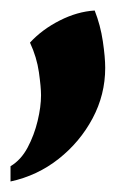

<svg xmlns="http://www.w3.org/2000/svg" viewBox="-27 -183 246 365"><path d="M153 -163Q164 -135 168.5 -104.5Q173 -74 173 -54Q173 -3 149 42Q125 87 84.5 119Q44 151 -7 162V133Q13 121 25.5 97.5Q38 74 44.5 47Q51 20 51 -2Q51 -17 47 -45.5Q43 -74 30 -102Q53 -127 86.5 -144Q120 -161 153 -163Z"/></svg>

Font: Bona Nova
Style: Bold
Weight: 700
Designer: Mateusz Machalski
Foundry: Capitalics
Version: Version 4.001; ttfautohint (v1.8.3)